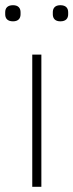

<svg xmlns="http://www.w3.org/2000/svg" viewBox="-24 -718 282 738"><path d="M26 -636C47 -636 55 -648 55 -663V-671C55 -686 47 -698 26 -698C4 -698 -4 -686 -4 -671V-663C-4 -648 4 -636 26 -636ZM208 -636C230 -636 238 -648 238 -663V-671C238 -686 230 -698 208 -698C187 -698 179 -686 179 -671V-663C179 -648 187 -636 208 -636ZM135 0V-508H100V0Z"/></svg>

Font: IBM Plex Thai ExtraLight
Style: Regular
Weight: 200
Designer: Mike Abbink, Paul van der Laan, Pieter van Rosmalen, Ben Mitchell, Mark Frömberg
Foundry: Bold Monday
Version: Version 1.0